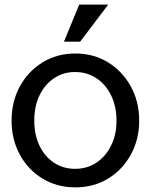

<svg xmlns="http://www.w3.org/2000/svg" viewBox="-20 -795 651 829"><path d="M305 14Q226 14 163.5 -24Q101 -62 65.5 -127.5Q30 -193 30 -274Q30 -356 65.5 -421.5Q101 -487 163.5 -525.5Q226 -564 305 -564Q385 -564 447 -525.5Q509 -487 545 -421.5Q581 -356 581 -274Q581 -193 545 -127.5Q509 -62 447 -24Q385 14 305 14ZM304 -66Q356 -66 396 -92.5Q436 -119 459.5 -166Q483 -213 483 -274Q483 -336 459.5 -383.5Q436 -431 396 -457.5Q356 -484 304 -484Q253 -484 213 -457Q173 -430 150.5 -383Q128 -336 128 -274Q128 -213 150.5 -166Q173 -119 213 -92.5Q253 -66 304 -66ZM326 -615H256L322 -775H447Z"/></svg>

Font: Faculty Glyphic
Style: Regular
Weight: 400
Designer: Koto Studio, Dylan Young
Foundry: Koto Studio
Version: Version 1.004; ttfautohint (v1.8.4.7-5d5b)